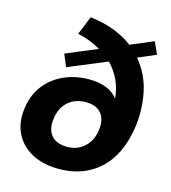

<svg xmlns="http://www.w3.org/2000/svg" viewBox="-112 -837 836 939"><g transform="rotate(15 306.0 -367.5)"><path d="M272 11Q190 11 132.5 -21Q75 -53 49 -109Q23 -165 35 -239Q45 -305 82.5 -352.5Q120 -400 177.5 -425.5Q235 -451 304 -451Q351 -451 388.5 -437Q426 -423 449 -393Q441 -490 373 -560L178 -479L152 -541L310 -607Q256 -639 193 -652L231 -746Q300 -738 354 -717Q408 -696 448 -665L564 -714L592 -653L501 -614Q559 -545 576.5 -456Q594 -367 580 -277Q557 -135 475.5 -62Q394 11 272 11ZM283 -104Q334 -104 369 -135.5Q404 -167 412 -219Q421 -275 396 -307Q371 -339 316 -339Q263 -339 228 -308.5Q193 -278 185 -224Q176 -167 202 -135.5Q228 -104 283 -104Z"/></g></svg>

Font: Winston
Style: Bold Italic
Weight: 700
Italic angle: -9°
Designer: Original fonts by Vernon Adams / Changes by Cristiano Sobral
Foundry: Original fonts by Vernon Adams / Changes by Cristiano Sobral
Version: Version 2.503;July 17, 2020;FontCreator 13.0.0.2655 64-bit